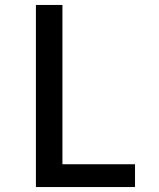

<svg xmlns="http://www.w3.org/2000/svg" viewBox="-20 -755 640 775"><path d="M125 0V-735H232V-92H525V0Z"/></svg>

Font: Iosevka SS04 Semibold Extended
Style: Regular
Weight: 600
Width: 7
Monospace: yes
Designer: Belleve Invis
Foundry: Belleve Invis
Version: Version 19.0.0; ttfautohint (v1.8.4)